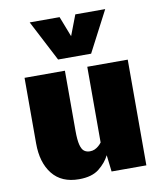

<svg xmlns="http://www.w3.org/2000/svg" viewBox="-88 -864 803 945"><g transform="rotate(-10 313.5 -391.0)"><path d="M231 9.8Q143.6 9.8 98.1 -47.4Q52.7 -104.5 52.7 -200.2V-528.3H254.4V-228.5Q254.4 -182.1 260.7 -157.7Q267.1 -133.3 278.8 -124.8Q290.5 -116.2 307.1 -116.2Q320.3 -116.2 330.8 -120.8Q341.3 -125.5 350.3 -133.1Q359.4 -140.6 366.2 -149.9V-528.3H568.4V0H394.5L384.8 -83Q367.2 -47.4 331.3 -18.8Q295.4 9.8 231 9.8ZM231 -588.4 125 -792.5H274.4L314 -690.4L353 -792.5H502.4L396 -588.4Z"/></g></svg>

Font: Comme Black
Style: Regular
Weight: 900
Version: Version 1.000;gftools[0.9.27]